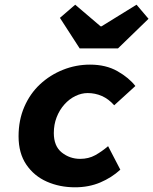

<svg xmlns="http://www.w3.org/2000/svg" viewBox="-20 -785 652 817"><path d="M299 12Q234 12 179.5 -12Q125 -36 92 -84.5Q59 -133 59 -205Q59 -274 83.5 -330.5Q108 -387 150.5 -426.5Q193 -466 248 -488Q303 -510 363 -510Q431 -510 480 -482Q529 -454 556 -419L466 -337Q442 -364 413.5 -376.5Q385 -389 353 -389Q327 -389 301 -376.5Q275 -364 254 -340.5Q233 -317 221 -286Q209 -255 209 -219Q209 -163 243 -136Q277 -109 321 -109Q357 -109 385 -124.5Q413 -140 440 -163L492 -63Q455 -29 406.5 -8.5Q358 12 299 12ZM319 -579 235 -709 300 -765 408 -673H412L561 -765L612 -705L482 -579Z"/></svg>

Font: Source Code Pro ExtraLight ExtraBold
Style: Italic
Weight: 800
Italic angle: -11°
Monospace: yes
Version: Version 1.016;hotconv 1.0.116;makeotfexe 2.5.65601